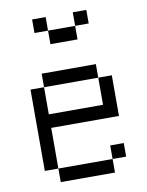

<svg xmlns="http://www.w3.org/2000/svg" viewBox="-84 -811 669 872"><g transform="rotate(-10 250.0 -375.0)"><path d="M437.5 -62.5V-125H375V-62.5H125V0H375V-62.5ZM375 -687.5V-750H312.5V-687.5H187.5V-625H312.5V-687.5ZM125 -62.5V-250H437.5V-437.5H375Q375 -437.5 375 -312.5H125Q125 -312.5 125 -437.5H62.5Q62.5 -437.5 62.5 -62.5ZM125 -437.5H375V-500H125ZM187.5 -687.5V-750H125V-687.5Z"/></g></svg>

Font: UnifontExMono
Style: Regular
Weight: 500
Version: Version 15.0.06